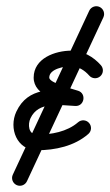

<svg xmlns="http://www.w3.org/2000/svg" viewBox="-20 -457 354 616"><path d="M299.6 -434.7C287.1 -440.5 272.2 -435.1 266.3 -422.6C184.6 -247.2 102.8 -71.9 21.1 103.4C15.2 115.9 20.6 130.8 33.2 136.7C45.7 142.5 60.5 137.1 66.4 124.6C66.4 124.6 66.4 124.6 66.4 124.6C148.1 -50.8 229.9 -226.1 311.7 -401.4C317.5 -413.9 312.1 -428.8 299.6 -434.7ZM303.9 -247.5C303.9 -247.5 303.9 -247.5 303.9 -247.5C280.1 -274.7 245.9 -294.5 209 -294.5C157.2 -294.5 88 -270.1 88 -208C88 -149 170.5 -132.4 215.4 -118.2C229.2 -113.8 238.6 -125.7 240.9 -138.9C243.2 -152 238.5 -166.4 224 -167C150.3 -170 70.1 -179.6 32.3 -98.6C7.6 -45.4 33.7 25 99 25C156.9 25 218.8 11.8 263.4 -27.2C273.8 -36.2 274.9 -52 265.8 -62.4C256.8 -72.8 241 -73.9 230.6 -64.8C230.6 -64.8 230.6 -64.8 230.6 -64.8C195.3 -34.1 144.4 -25 99 -25C70.7 -25 68.7 -58.2 77.7 -77.4C103.7 -133.3 171.8 -119.1 222 -117C236.4 -116.4 245.5 -126.4 247.4 -137.7C249.4 -149 244.3 -161.5 230.6 -165.8C210.6 -172.2 138 -191 138 -208C138 -236.8 188.1 -244.5 209 -244.5C231.3 -244.5 252.1 -230.8 266.3 -214.5C275.4 -204.1 291.2 -203.1 301.6 -212.2C312 -221.3 313 -237.1 303.9 -247.5Z"/></svg>

Font: FRB American Cursive Guidelines Semibold
Style: Italic
Weight: 600
Italic angle: -25°
Version: Version 2.0;Modular Font Editor K font №1